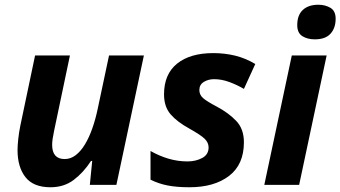

<svg xmlns="http://www.w3.org/2000/svg" viewBox="-20 -780 1436 810"><path d="M54 -147Q54 -165 57 -193.5Q60 -222 66 -251L128 -546H275L208 -227Q200 -190 200 -169Q200 -109 253 -109Q278 -109 299.5 -125.5Q321 -142 338.5 -171Q356 -200 369.5 -238.5Q383 -277 392 -320L440 -546H587L471 0H359L369 -101H364Q332 -52 291 -21Q250 10 193 10Q121 10 87.5 -32.5Q54 -75 54 -147Z M779 10Q726 10 687.5 2.5Q649 -5 615 -22V-143Q652 -122 691 -110.5Q730 -99 771 -99Q806 -99 833 -113.5Q860 -128 860 -158Q860 -178 844 -194Q828 -210 778 -238Q727 -266 699.5 -298Q672 -330 672 -382Q672 -467 727 -511.5Q782 -556 880 -556Q927 -556 971 -545.5Q1015 -535 1057 -510L1009 -405Q980 -422 947.5 -434Q915 -446 883 -446Q859 -446 840 -434.5Q821 -423 821 -400Q821 -380 837 -366Q853 -352 895 -330Q944 -304 976.5 -270Q1009 -236 1009 -180Q1009 -86 946.5 -38Q884 10 779 10Z M1308 -614Q1277 -614 1255.5 -627.5Q1234 -641 1234 -674Q1234 -716 1257.5 -738Q1281 -760 1323 -760Q1352 -760 1374 -747Q1396 -734 1396 -701Q1396 -662 1374.5 -638Q1353 -614 1308 -614ZM1095 0 1211 -546H1358L1242 0Z"/></svg>

Font: BC Sans
Style: Bold Italic
Weight: 700
Italic angle: -12°
Designer: Monotype Design Team
Province of B.C.
Foundry: Monotype Imaging Inc.
Version: Version 2.000;GOOG;noto-source:20170915:90ef993387c0